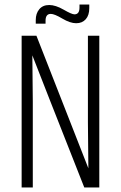

<svg xmlns="http://www.w3.org/2000/svg" viewBox="-20 -823 531 843"><path d="M329 -803H372V-787Q372 -756 356.5 -738.5Q341 -721 314.5 -721Q288 -721 253.5 -741.5Q219 -762 203 -762Q180 -762 180 -732V-719H137V-735Q137 -764 152.5 -782.5Q168 -801 196 -801Q224 -801 259.5 -780.5Q295 -760 307 -760Q329 -760 329 -790ZM368 -84 366 -286V-666H416V0H350Q159 -484 122 -580L124 -378V0H75V-666H140Q356 -116 368 -84Z"/></svg>

Font: Khand Light
Style: Regular
Weight: 300
Designer: Devanagari: Sanchit Sawaria, Jyotish Sonowal; Latin: Satya Rajpurohit
Foundry: Indian Type Foundry
Version: Version 1.101;PS 1.0;hotconv 1.0.78;makeotf.lib2.5.61930; tt